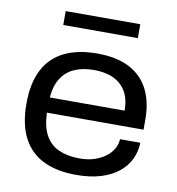

<svg xmlns="http://www.w3.org/2000/svg" viewBox="-80 -773 791 857"><g transform="rotate(10 315.5 -344.0)"><path d="M321 12Q234 12 173 -17.5Q112 -47 80 -108Q48 -169 48 -263Q48 -356 79.5 -417Q111 -478 172 -508Q233 -538 321 -538Q409 -538 467 -508Q525 -478 554 -421.5Q583 -365 583 -285V-239H145Q147 -176 168.5 -137Q190 -98 230 -80.5Q270 -63 324 -63Q361 -63 390 -72.5Q419 -82 440 -97.5Q461 -113 473.5 -134Q486 -155 487 -179H579Q578 -140 562 -105.5Q546 -71 514 -44.5Q482 -18 433.5 -3Q385 12 321 12ZM146 -308H485Q485 -351 472 -380.5Q459 -410 436 -428.5Q413 -447 383.5 -455Q354 -463 319 -463Q269 -463 231.5 -446.5Q194 -430 172 -395.5Q150 -361 146 -308ZM149 -637V-700H487V-637Z"/></g></svg>

Font: Archivo SemiExpanded
Style: Regular
Weight: 400
Width: 6
Designer: Hector Gatti
Foundry: Omnibus-Type
Version: Version 2.001